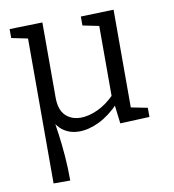

<svg xmlns="http://www.w3.org/2000/svg" viewBox="-84 -604 821 908"><g transform="rotate(-10 326.5 -150.0)"><path d="M131 -132 152 -79Q158 -39 164.5 8.5Q171 56 175.5 111.5Q180 167 180 230H100V-478L110 -464L22 -482V-525L180 -529V-169Q180 -110 208 -82Q236 -54 282 -54Q319 -54 363 -74Q407 -94 449 -137L442 -121V-480L452 -464L364 -482V-525L522 -530V-49L510 -63L601 -45V-1L460 5L448 -94L458 -90Q410 -40 359.5 -15.5Q309 9 263 9Q209 9 173 -25.5Q137 -60 131 -132Z"/></g></svg>

Font: Pack4
Style: Regular
Weight: 400
Version: Version 2.002